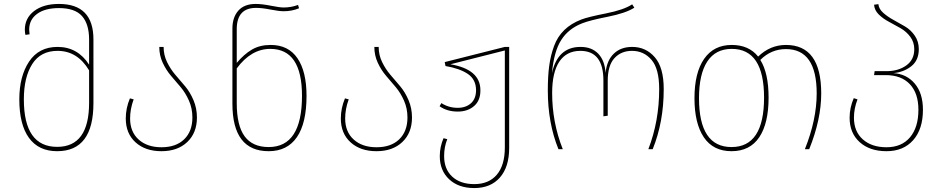

<svg xmlns="http://www.w3.org/2000/svg" viewBox="-20 -757 4780 974"><path d="M279 -737Q454 -737 454 -557V-234Q454 10 270 10Q176 10 127 -57.5Q78 -125 78 -253Q78 -370 127.5 -444.5Q177 -519 272 -519Q374 -519 432 -429V-556Q432 -635 396 -675.5Q360 -716 279 -716Q208 -716 168 -686.5Q128 -657 128 -607Q128 -599 130 -583L109 -580Q106 -594 106 -606Q106 -665 153 -701Q200 -737 279 -737ZM270 -12Q432 -12 432 -236V-400Q373 -499 272 -499Q186 -499 143.5 -432Q101 -365 101 -253Q101 -12 270 -12Z M810 -519Q810 -478 827.5 -442Q845 -406 869.5 -377.5Q894 -349 919 -319.5Q944 -290 961.5 -249Q979 -208 979 -161Q979 -83 930 -36.5Q881 10 799 10Q717 10 667.5 -35Q618 -80 618 -156Q618 -208 639 -258L658 -253Q640 -204 640 -156Q640 -88 683.5 -49Q727 -10 799 -10Q873 -10 914.5 -50.5Q956 -91 956 -161Q956 -207 938.5 -246.5Q921 -286 896.5 -315Q872 -344 847.5 -372.5Q823 -401 805.5 -438.5Q788 -476 788 -519Z M1353 -529Q1443 -529 1489 -461.5Q1535 -394 1535 -271Q1535 -132 1486 -61Q1437 10 1343 10Q1159 10 1159 -231V-612Q1159 -669 1189 -703Q1219 -737 1277 -737Q1309 -737 1354 -728Q1399 -719 1419 -719Q1457 -719 1492 -732L1497 -715Q1461 -700 1419 -700Q1396 -700 1352.5 -708.5Q1309 -717 1279 -717Q1181 -717 1181 -609V-438Q1218 -482 1258 -505.5Q1298 -529 1353 -529ZM1343 -11Q1512 -11 1512 -271Q1512 -509 1351 -509Q1254 -509 1181 -410V-234Q1181 -120 1221 -65.5Q1261 -11 1343 -11Z M1901 -519Q1901 -478 1918.5 -442Q1936 -406 1960.5 -377.5Q1985 -349 2010 -319.5Q2035 -290 2052.5 -249Q2070 -208 2070 -161Q2070 -83 2021 -36.5Q1972 10 1890 10Q1808 10 1758.5 -35Q1709 -80 1709 -156Q1709 -208 1730 -258L1749 -253Q1731 -204 1731 -156Q1731 -88 1774.5 -49Q1818 -10 1890 -10Q1964 -10 2005.5 -50.5Q2047 -91 2047 -161Q2047 -207 2029.5 -246.5Q2012 -286 1987.5 -315Q1963 -344 1938.5 -372.5Q1914 -401 1896.5 -438.5Q1879 -476 1879 -519Z M2541 -519H2563V-7Q2563 90 2516 143.5Q2469 197 2386 197Q2306 197 2258.5 152.5Q2211 108 2211 35Q2211 -12 2230 -56L2249 -51Q2233 -12 2233 35Q2233 101 2274 139Q2315 177 2386 177Q2460 177 2500.5 129Q2541 81 2541 -9V-501L2265 -431Q2416 -405 2417 -301Q2418 -248 2385.5 -219.5Q2353 -191 2302 -191Q2248 -191 2210 -218L2219 -234Q2256 -210 2302 -210Q2343 -210 2369 -233Q2395 -256 2395 -301Q2394 -355 2352.5 -382.5Q2311 -410 2240 -422L2236 -442Z M2813 0Q2759 -133 2759 -298Q2759 -370 2766 -422.5Q2773 -475 2790.5 -523Q2808 -571 2842.5 -604.5Q2877 -638 2929 -658Q2963 -671 3054 -689Q3145 -707 3187 -735L3198 -718Q3154 -690 3063 -672Q2972 -654 2934 -639Q2864 -612 2827 -554Q2790 -496 2780 -386Q2809 -519 2925 -519Q2982 -519 3015 -484.5Q3048 -450 3052 -387Q3058 -450 3093.5 -484.5Q3129 -519 3187 -519Q3256 -519 3301.5 -467Q3347 -415 3347 -305Q3347 -138 3291 0H3269Q3324 -143 3324 -305Q3324 -408 3285 -453.5Q3246 -499 3186 -499Q3131 -499 3097 -462Q3063 -425 3063 -347V-170L3041 -167V-349Q3041 -499 2924 -499Q2854 -499 2817.5 -444.5Q2781 -390 2781 -285Q2781 -136 2835 0Z M3967 -529Q4146 -529 4146 -283Q4146 -151 4085 0H4063Q4123 -150 4123 -283Q4123 -508 3967 -508Q3892 -508 3837 -453Q3879 -386 3879 -262Q3879 -131 3831.5 -60.5Q3784 10 3691 10Q3598 10 3550.5 -60.5Q3503 -131 3503 -259Q3503 -388 3552 -458.5Q3601 -529 3692 -529Q3779 -529 3826 -470Q3887 -529 3967 -529ZM3856 -262Q3856 -509 3692 -509Q3610 -509 3568 -445Q3526 -381 3526 -259Q3526 -11 3691 -11Q3856 -11 3856 -262Z M4512 -386Q4579 -382 4620.5 -333Q4662 -284 4662 -200Q4662 -102 4612.5 -46Q4563 10 4477 10Q4392 10 4341 -36Q4290 -82 4290 -160Q4290 -210 4311 -259L4330 -253Q4312 -206 4312 -160Q4312 -90 4357 -50Q4402 -10 4477 -10Q4554 -10 4596.5 -60.5Q4639 -111 4639 -200Q4639 -284 4595.5 -330Q4552 -376 4473 -376H4414L4417 -396H4477Q4537 -396 4577.5 -425Q4618 -454 4618 -507Q4618 -543 4598 -570Q4578 -597 4548.5 -614Q4519 -631 4489.5 -646.5Q4460 -662 4438 -683.5Q4416 -705 4414 -733L4436 -736Q4438 -712 4460.5 -692Q4483 -672 4512.5 -656Q4542 -640 4571.5 -622.5Q4601 -605 4621 -575.5Q4641 -546 4641 -508Q4641 -451 4603 -421Q4565 -391 4512 -386Z"/></svg>

Font: FiraGO Thin
Style: Regular
Weight: 100
Designer: bBox Type
Foundry: bBox Type GmbH
Version: Version 1.001;PS 001.001;hotconv 1.0.88;makeotf.lib2.5.64775